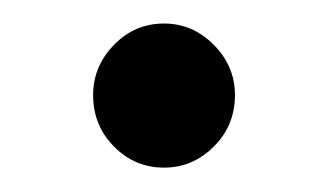

<svg xmlns="http://www.w3.org/2000/svg" viewBox="-20 -128 273 160"><path d="M57.6 -48.8Q57.6 -72.8 75 -90.6Q92.3 -108.4 116.7 -108.4Q140.6 -108.4 158.2 -90.6Q175.8 -72.8 175.8 -48.8Q175.8 -23.4 158.2 -5.9Q140.6 11.7 116.7 11.7Q92.3 11.7 75 -5.9Q57.6 -23.4 57.6 -48.8Z"/></svg>

Font: Kurinto Seri
Style: Regular
Weight: 400
Designer: Kurinto was developed by Clint Goss from a range of fonts that are compatible with the SIL Open Font License Version 1.1
Foundry: Clinton F. Goss
Version: Version 2.196; July 25, 2020